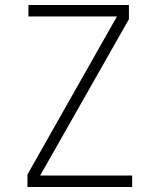

<svg xmlns="http://www.w3.org/2000/svg" viewBox="-20 -750 640 770"><path d="M90 0H510V-46H141L497 -673V-730H94V-684H449L90 -50Z"/></svg>

Font: JetBrains Mono Thin
Style: Regular
Weight: 100
Monospace: yes
Designer: Philipp Nurullin, Konstantin Bulenkov
Foundry: JetBrains
Version: Version 2.305